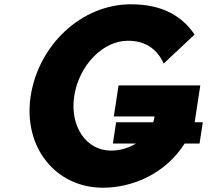

<svg xmlns="http://www.w3.org/2000/svg" viewBox="-20 -860 981 895"><path d="M840.9 -191H910.2L925.4 -290H887.4L913.7 -462H532.7L510.5 -317H700.5C699.1 -307.6 696.9 -298.6 694.1 -290H521.4L506.2 -191H613.8C578.7 -169.4 537.1 -158 497.2 -158C381.2 -158 304.6 -272 326 -412C347.9 -555 459.5 -670 575.5 -670C648.5 -670 707.1 -641 743.3 -564L887 -699C828.3 -786 735.5 -840 590.5 -840C358.5 -840 159.3 -649 123 -412C86.9 -176 237.7 15 459.7 15C595.5 15 749.4 -47.6 840.9 -191Z"/></svg>

Font: Sztylet
Style: BdObl
Weight: 700
Foundry: Cannot Into Space Fonts, PlusOne Fonts
Version: Version 0.12